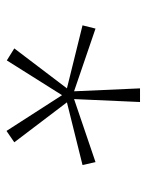

<svg xmlns="http://www.w3.org/2000/svg" viewBox="50 -848 451 591"><g transform="rotate(90 275.5 -552.5)"><path d="M294 -758 285 -555 479 -621 488 -581 295 -533 418 -371 383 -347 273 -518 166 -348 129 -371 252 -533 58 -581 68 -621 261 -555 252 -758Z"/></g></svg>

Font: Noto Sans Cham ExtraLight
Style: Regular
Weight: 250
Version: Version 2.002